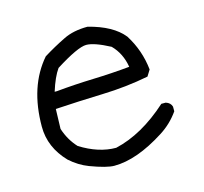

<svg xmlns="http://www.w3.org/2000/svg" viewBox="-76 -558 675 636"><g transform="rotate(-15 261.5 -240.0)"><path d="M122 -294Q184 -300 248 -302Q312 -304 374 -310Q366 -358 335 -389Q282 -417 255 -417Q226 -417 147 -367Q129 -342 114 -294ZM242 -6Q216 -6 160 -27Q126 -40 97 -66Q43 -122 43 -193Q43 -331 116 -415Q153 -438 192 -457Q226 -474 275 -474Q358 -453 394 -408Q430 -351 437 -284L424 -263Q347 -248 265.5 -245.5Q184 -243 103 -238L101 -170Q114 -130 141 -101Q203 -62 263 -62Q355 -83 445 -164H460Q476 -159 480 -145V-129Q454 -92 416 -68Q319 -6 242 -6Z"/></g></svg>

Font: Yozai
Style: Regular
Weight: 400
Designer: LXGW / Y.OzVox
Foundry: LXGW / Y.OzVox
Version: Version 0.861;October 22, 2024